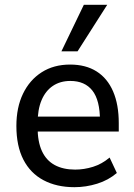

<svg xmlns="http://www.w3.org/2000/svg" viewBox="-20 -768 558 797"><path d="M289 9Q215 9 160.5 -20Q106 -49 77 -105.5Q48 -162 48 -245Q48 -322 75.5 -379Q103 -436 153 -468Q203 -500 271 -500Q336 -500 381 -471.5Q426 -443 449.5 -388.5Q473 -334 473 -257V-222H119V-284H411L395 -267Q395 -352 363.5 -392Q332 -432 272 -432Q230 -432 199.5 -411.5Q169 -391 152.5 -352Q136 -313 136 -255V-241Q136 -180 154 -141Q172 -102 207 -83Q242 -64 292 -64Q329 -64 366 -75.5Q403 -87 435 -114L465 -50Q430 -20 383.5 -5.5Q337 9 289 9ZM235 -555 328 -748H425L302 -555Z"/></svg>

Font: Nunito Sans 10pt SemiCondensed Medium
Style: Regular
Weight: 500
Width: 4
Designer: Vernon Adams
Foundry: Vernon Adams
Version: Version 3.101;gftools[0.9.27]